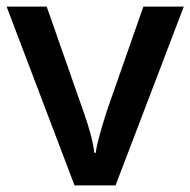

<svg xmlns="http://www.w3.org/2000/svg" viewBox="-20 -560 575 580"><path d="M329.1 0 535.2 -540H413.1L303.2 -226.1C283.2 -164.1 272 -121.6 269 -98.1H265.1C261.2 -130.9 250 -173.3 231 -226.1L121.1 -540H0L205.1 0Z"/></svg>

Font: Samim Medium
Style: Regular
Weight: 500
Foundry: DejaVu fonts team - Redesigned by Saber Rastikerdar
Version: Version 4.0.5